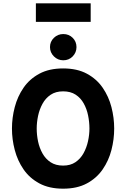

<svg xmlns="http://www.w3.org/2000/svg" viewBox="-20 -1124 760 1156"><path d="M360 12Q276 12 217 -19.8Q158 -51.5 121.8 -104.2Q85.5 -157 68.8 -221Q52 -285 52 -350Q52 -415 68.8 -479Q85.5 -543 121.8 -595.8Q158 -648.5 217 -680.2Q276 -712 360 -712Q444.5 -712 503.2 -680.2Q562 -648.5 598.2 -595.8Q634.5 -543 651 -479Q667.5 -415 667.5 -350Q667.5 -285 651 -221Q634.5 -157 598.2 -104.2Q562 -51.5 503.2 -19.8Q444.5 12 360 12ZM360 -127Q404 -127 434.2 -147.5Q464.5 -168 483 -201.5Q501.5 -235 510 -274.2Q518.5 -313.5 518.5 -350Q518.5 -389 510.5 -428.5Q502.5 -468 484.2 -501Q466 -534 435.5 -554Q405 -574 360 -574Q315 -574 284.5 -553.2Q254 -532.5 235.8 -499Q217.5 -465.5 209.2 -426.2Q201 -387 201 -350Q201 -311.5 209.2 -272.2Q217.5 -233 236 -200Q254.5 -167 285 -147Q315.5 -127 360 -127ZM361 -761Q328 -761 304.5 -784.5Q281 -808 281 -840.5Q281 -873.5 304.5 -896.2Q328 -919 361 -919Q395 -919 417.8 -896.2Q440.5 -873.5 440.5 -840.5Q440.5 -808 417.8 -784.5Q395 -761 361 -761ZM196 -992.5V-1104H526V-992.5Z"/></svg>

Font: Overpass ExtraBold
Style: Regular
Weight: 800
Designer: Delve Withrington, Dave Bailey, Thomas Jockin
Foundry: Delve Fonts LLC
Version: Version 4.000; ttfautohint (v1.8.3)